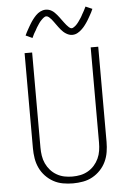

<svg xmlns="http://www.w3.org/2000/svg" viewBox="-63 -1011 726 1065"><g transform="rotate(-5 300.0 -478.5)"><path d="M300 8Q272 8 244 3Q216 -2 191.5 -15.5Q167 -29 147.5 -49.5Q128 -70 116 -95.5Q104 -121 99.5 -149Q95 -177 95 -205V-735H137V-205Q137 -182 140.5 -159.5Q144 -137 153.5 -116.5Q163 -96 178 -79Q193 -62 213 -50.5Q233 -39 255 -34.5Q277 -30 300 -30Q323 -30 345 -34.5Q367 -39 387 -50.5Q407 -62 422 -79Q437 -96 446.5 -116.5Q456 -137 459.5 -159.5Q463 -182 463 -205V-735H505V-205Q505 -177 500.5 -149Q496 -121 484 -95.5Q472 -70 452.5 -49.5Q433 -29 408.5 -15.5Q384 -2 356 3Q328 8 300 8ZM368 -813Q358 -813 349.5 -816Q341 -819 333 -824Q325 -829 318.5 -835Q312 -841 306 -848Q300 -855 294.5 -862.5Q289 -870 283.5 -877.5Q278 -885 272 -893.5Q266 -902 260.5 -908.5Q255 -915 247.5 -921.5Q240 -928 232 -928Q228 -928 224 -926Q220 -924 217 -921.5Q214 -919 210.5 -916Q207 -913 203 -908.5Q199 -904 197.5 -902.5Q196 -901 194 -898Q192 -895 190 -892.5Q188 -890 186 -886.5Q184 -883 181.5 -879.5Q179 -876 176.5 -872Q174 -868 172 -864Q170 -860 167.5 -855.5Q165 -851 162 -846.5Q159 -842 156.5 -837Q154 -832 151.5 -826.5Q149 -821 146 -815L109 -832Q113 -841 117.5 -849.5Q122 -858 126.5 -866Q131 -874 135 -881Q139 -888 143 -894.5Q147 -901 151 -907Q155 -913 159 -918Q163 -923 167 -928Q171 -933 177 -939Q183 -945 189 -949.5Q195 -954 202 -957.5Q209 -961 216.5 -963Q224 -965 232 -965Q242 -965 250.5 -962.5Q259 -960 267 -955Q275 -950 281.5 -943.5Q288 -937 294 -930Q300 -923 305.5 -915.5Q311 -908 316.5 -900.5Q322 -893 328 -885Q334 -877 339.5 -870.5Q345 -864 352.5 -857Q360 -850 368 -850Q372 -850 376 -852.5Q380 -855 383 -857Q386 -859 389.5 -862Q393 -865 397 -869.5Q401 -874 402.5 -876Q404 -878 406 -880.5Q408 -883 410 -886Q412 -889 414 -892Q416 -895 418.5 -898.5Q421 -902 423.5 -906Q426 -910 428 -914Q430 -918 432.5 -922.5Q435 -927 438 -932Q441 -937 443.5 -942Q446 -947 448.5 -952Q451 -957 454 -963L491 -947Q487 -937 482.5 -928.5Q478 -920 473.5 -912Q469 -904 465 -897Q461 -890 457 -883.5Q453 -877 449 -871.5Q445 -866 441 -860.5Q437 -855 433 -850.5Q429 -846 423 -840Q417 -834 411 -829.5Q405 -825 398 -821Q391 -817 383.5 -815Q376 -813 368 -813Z"/></g></svg>

Font: Iosevka Extralight Extended
Style: Regular
Weight: 200
Width: 7
Monospace: yes
Designer: Belleve Invis
Foundry: Belleve Invis
Version: Version 32.5.0; ttfautohint (v1.8.4)